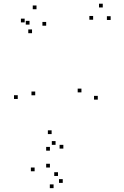

<svg xmlns="http://www.w3.org/2000/svg" viewBox="-20 -781 660 1022"><path d="M500.5 -250.7V-270.7H480.5V-250.7ZM569 -674.7V-694.7H549V-674.7ZM527 -741.3V-761.3H507V-741.3ZM475.7 -676V-696H455.7V-676ZM413.5 -289.3V-309.3H393.5V-289.3ZM254.8 -67.3V-87.3H234.8V-67.3ZM167.5 -273.8V-293.8H147.5V-273.8ZM225.8 -644.2V-664.2H205.8V-644.2ZM174.3 -731.8V-751.8H154.3V-731.8ZM111.3 -661.8V-681.8H91.3V-661.8ZM150.5 -604.3V-624.3H130.5V-604.3ZM137.2 -650V-670H117.2V-650ZM74.5 -254.2V-274.2H54.5V-254.2ZM245.7 21V1H225.7V21ZM314 192.5V172.5H294V192.5ZM288.7 155.7V135.7H268.7V155.7ZM245.7 110.7V90.7H225.7V110.7ZM317.2 10V-10H297.2V10ZM275.8 -10V-30H255.8V-10ZM164.3 130.7V110.7H144.3V130.7ZM265.2 220.5V200.5H245.2V220.5Z"/></svg>

Font: Monaspace Radon Dots Var
Style: Regular
Weight: 400
Designer: Riley Cran and the Lettermatic Team
Version: Version 1.100 (Monaspace Radon Dots)